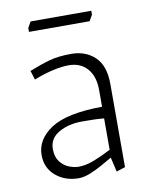

<svg xmlns="http://www.w3.org/2000/svg" viewBox="-74 -663 574 729"><g transform="rotate(-10 213.5 -298.0)"><path d="M171 11Q119 11 83 -19.5Q47 -50 47 -100Q47 -160 107.5 -200Q168 -240 305 -241Q305 -257 305 -273Q305 -289 305 -305Q305 -358 279 -388Q253 -418 207 -418Q179 -418 143 -409.5Q107 -401 72 -387L61 -422Q106 -440 140.5 -449.5Q175 -459 224 -459Q280 -459 315.5 -425Q351 -391 351 -321V0L317 11L304 -45Q287 -35 263 -21.5Q239 -8 215 1.5Q191 11 171 11ZM178 -32Q206 -32 237 -44Q268 -56 305 -75V-196Q285 -198 264 -198.5Q243 -199 220 -199Q168 -199 130.5 -177.5Q93 -156 93 -115Q93 -85 107 -66.5Q121 -48 141 -40Q161 -32 178 -32ZM328 -607V-592L315 -569H81V-584L94 -607Z"/></g></svg>

Font: Ancizar Sans Thin
Style: Regular
Weight: 100
Designer: Cesar Puertas, Viviana Monsalve, Julian Moncada, Julian Prieto, Jose Castro, Mariel Hernandez, Felipe Aragon, Sara Alarc
Version: Version 8.100